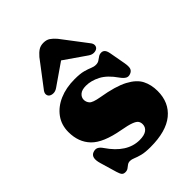

<svg xmlns="http://www.w3.org/2000/svg" viewBox="-216 -843 964 964"><g transform="rotate(-45 266.0 -361.5)"><path d="M266.5 -433.5Q237 -433.5 222.8 -421Q208.5 -408.5 208.5 -391Q208.5 -375.5 219.2 -362.5Q230 -349.5 277 -341.5Q370 -326 418.5 -300.2Q467 -274.5 484.8 -239.5Q502.5 -204.5 502.5 -160Q502.5 -78.5 445.8 -32.2Q389 14 278 14Q240 14 217.2 8Q194.5 2 180.8 -4Q167 -10 156 -10Q144 -10 136 -4Q128 2 120 8Q112 14 99.5 14Q87 14 80.8 6.8Q74.5 -0.5 69 -19L43 -107.5Q27.5 -159 57.5 -170.5Q73.5 -176.5 85.5 -171Q97.5 -165.5 108.5 -149Q176 -49.5 264.5 -49.5Q298 -49.5 314.8 -62Q331.5 -74.5 331.5 -95.5Q331.5 -108.5 324.8 -118Q318 -127.5 297.2 -135.2Q276.5 -143 234.5 -150.5Q125.5 -170 82.5 -214.8Q39.5 -259.5 39.5 -331Q39.5 -381.5 66.8 -418.8Q94 -456 141.2 -476.5Q188.5 -497 249 -497Q288.5 -497 311.2 -490.8Q334 -484.5 348.2 -478.2Q362.5 -472 376.5 -472Q390 -472 399.2 -478.2Q408.5 -484.5 417.5 -490.8Q426.5 -497 438.5 -497Q449.5 -497 457 -489Q464.5 -481 468 -461.5L483.5 -376Q488 -350.5 484.2 -337.8Q480.5 -325 466 -319Q450.5 -312.5 438.5 -319.2Q426.5 -326 414 -343.5Q379 -394 340.8 -413.8Q302.5 -433.5 266.5 -433.5ZM434.5 -529Q426 -522 412 -521.8Q398 -521.5 383.5 -531.5L268 -611.5L152.5 -531.5Q138 -521.5 124 -521.8Q110 -522 101 -529Q93.5 -535.5 93.2 -546.5Q93 -557.5 104.5 -571L203 -700.5Q218 -718 232.5 -727.5Q247 -737 268 -737Q289 -737 303.2 -727.5Q317.5 -718 332.5 -700.5L431 -571Q442.5 -557.5 442.2 -546.5Q442 -535.5 434.5 -529Z"/></g></svg>

Font: Fraunces 9pt S000 Black
Style: Regular
Weight: 900
Version: Version 1.000; ttfautohint (v1.8.3)